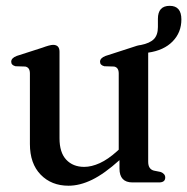

<svg xmlns="http://www.w3.org/2000/svg" viewBox="-20 -610 626 642"><path d="M80 -128.5V-364.5Q80 -384.5 64.5 -387.5L32 -388.5Q17.5 -392 17.5 -403.5Q17.5 -416 36 -423L121.5 -450.5Q147 -460 157.5 -460Q179 -460 179 -437V-147.5Q179 -100 201.5 -76Q224 -52 261.5 -52Q286 -52 313.5 -64.5Q341 -77 371 -104L377 -109.5V-364.5Q377 -384.5 361.5 -387.5L329 -388.5Q314.5 -392 314.5 -403.5Q314.5 -416 333 -423L418 -450.5Q441.5 -459 451 -459.5Q481 -465.5 494.5 -479.2Q508 -493 508 -519.5V-547Q508 -590.5 547.5 -590.5Q586.5 -590.5 586.5 -545Q586.5 -501.5 557.2 -471.5Q528 -441.5 475.5 -434V-69Q475.5 -44.5 494.5 -39.5L517 -35Q532.5 -29 532.5 -16.5Q532.5 0 511.5 0H423Q379.5 0 379.5 -46.5V-74.5Q329 -29 288 -9Q247 11 209 11Q152 11 116 -26Q80 -63 80 -128.5Z"/></svg>

Font: Fraunces 72pt Soft
Style: Regular
Weight: 400
Version: Version 1.000;[b76b70a41]